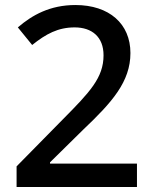

<svg xmlns="http://www.w3.org/2000/svg" viewBox="-20 -744 612 764"><path d="M525 0V-93H179V-98L311 -228C426 -337 499 -419 499 -533C499 -649 415 -724 280 -724C179 -724 108 -684 51 -635L108 -565C163 -609 211 -635 277 -635C346 -635 392 -597 392 -524C392 -435 338 -378 230 -269L46 -82V0Z"/></svg>

Font: Noto Sans Medefaidrin Medium
Style: Regular
Weight: 500
Designer: Dalton Maag Ltd
Foundry: Dalton Maag Ltd
Version: Version 1.002